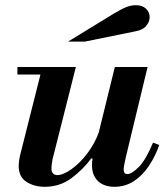

<svg xmlns="http://www.w3.org/2000/svg" viewBox="-20 -708 633 739"><path d="M152 11Q112 11 82 -8Q52 -27 52 -69Q52 -88 58 -113L143 -450H272L182 -94Q181 -87 179.5 -77Q178 -67 178 -59Q178 -47 184 -40.5Q190 -34 201 -34Q217 -34 240.5 -47.5Q264 -61 288.5 -85.5Q313 -110 334 -144Q355 -178 367 -219L338 -98H331Q301 -57 256 -23Q211 11 152 11ZM47 -421V-450H217V-421ZM420 11Q395 11 376 2Q357 -7 345.5 -25.5Q334 -44 334 -73Q334 -86 337 -102Q340 -118 349 -153L422 -450H548L464 -102Q460 -85 458 -73Q456 -61 456 -56Q456 -38 470 -38Q487 -38 514 -65Q541 -92 569 -159L593 -150Q578 -107 553.5 -70Q529 -33 495.5 -11Q462 11 420 11ZM242 -548 417 -655Q447 -673 465.5 -680.5Q484 -688 503 -688Q528 -688 542 -674.5Q556 -661 556 -642Q556 -624 542.5 -608Q529 -592 499 -587L307 -548Z"/></svg>

Font: Libre Bodoni SemiBold
Style: Italic
Weight: 600
Italic angle: -13°
Version: Version 2.003